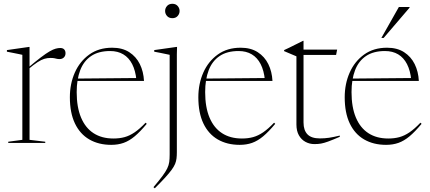

<svg xmlns="http://www.w3.org/2000/svg" viewBox="-20 -755 2272 1014"><path d="M298 -501.5Q312 -501.5 319 -494Q326 -486.5 326 -474Q326 -460 317.2 -451.5Q308.5 -443 294.5 -443Q286 -443 280 -444.5Q274 -446 266.8 -447.5Q259.5 -449 247 -449Q229.5 -449 213.8 -444.2Q198 -439.5 178 -426.5Q158 -413.5 128 -388.5L126 -395.5Q167.5 -430.5 195.5 -451.8Q223.5 -473 242.2 -483.8Q261 -494.5 274 -498Q287 -501.5 298 -501.5ZM136 -399.5V-16.5L219 -6.5V0H23.5V-6.5L98 -16.5V-465.5Q91.5 -467 79.5 -469.5Q67.5 -472 51.2 -475.2Q35 -478.5 16.5 -482V-490.5L132 -507H136Z M572.5 -503Q626 -503 662.5 -479.5Q699 -456 718.5 -416.5Q738 -377 740.5 -327.5H379.5V-340L709.5 -343L700.5 -332.5Q695.5 -382.5 678 -416.5Q660.5 -450.5 631.2 -468Q602 -485.5 561.5 -485.5Q500.5 -485.5 461.2 -459Q422 -432.5 403.5 -383.8Q385 -335 385 -268.5Q385 -189 408 -134.2Q431 -79.5 474.2 -51.5Q517.5 -23.5 579 -23.5Q611.5 -23.5 638 -30.8Q664.5 -38 691.2 -56.2Q718 -74.5 749 -107L755 -101Q720.5 -59.5 691.5 -35.2Q662.5 -11 633 -0.5Q603.5 10 567.5 10Q501 10 451.8 -18.5Q402.5 -47 375.8 -103Q349 -159 349 -241.5Q349 -312.5 375.2 -371.8Q401.5 -431 451.5 -467Q501.5 -503 572.5 -503Z M890.5 -659Q872.5 -659 862.2 -670.5Q852 -682 852 -697Q852 -712 862.2 -723.5Q872.5 -735 890.5 -735Q908 -735 918.2 -723.5Q928.5 -712 928.5 -697Q928.5 -682 918.2 -670.5Q908 -659 890.5 -659ZM876 -465.5Q870.5 -466.5 857 -469.5Q843.5 -472.5 826.8 -475.8Q810 -479 794.5 -482V-490.5L911 -507H915L914 -469V49Q914 67.5 912.2 82Q910.5 96.5 904.8 110.5Q899 124.5 886.5 141.8Q874 159 852.5 182.5Q831 206 797.5 239.5L790.5 233.5Q820.5 198 837.8 174.8Q855 151.5 863.2 134.5Q871.5 117.5 873.8 100.5Q876 83.5 876 60.5Z M1251 -503Q1304.5 -503 1341 -479.5Q1377.5 -456 1397 -416.5Q1416.5 -377 1419 -327.5H1058V-340L1388 -343L1379 -332.5Q1374 -382.5 1356.5 -416.5Q1339 -450.5 1309.8 -468Q1280.5 -485.5 1240 -485.5Q1179 -485.5 1139.8 -459Q1100.5 -432.5 1082 -383.8Q1063.5 -335 1063.5 -268.5Q1063.5 -189 1086.5 -134.2Q1109.5 -79.5 1152.8 -51.5Q1196 -23.5 1257.5 -23.5Q1290 -23.5 1316.5 -30.8Q1343 -38 1369.8 -56.2Q1396.5 -74.5 1427.5 -107L1433.5 -101Q1399 -59.5 1370 -35.2Q1341 -11 1311.5 -0.5Q1282 10 1246 10Q1179.5 10 1130.2 -18.5Q1081 -47 1054.2 -103Q1027.5 -159 1027.5 -241.5Q1027.5 -312.5 1053.8 -371.8Q1080 -431 1130 -467Q1180 -503 1251 -503Z M1583 -108Q1583 -67 1603.8 -45.5Q1624.5 -24 1669.5 -24Q1695 -24 1718.2 -27.5Q1741.5 -31 1774.5 -39V-32.5Q1735 -15.5 1713 -7.5Q1691 0.5 1675.5 3.2Q1660 6 1641 6Q1615 6 1593.2 -5.8Q1571.5 -17.5 1558.5 -40.5Q1545.5 -63.5 1545.5 -97.5V-457.5L1480.5 -485V-490.5Q1497 -498 1506.8 -502.8Q1516.5 -507.5 1523.2 -511Q1530 -514.5 1536.8 -517.8Q1543.5 -521 1553.5 -526Q1563.5 -531 1580.5 -539.5H1583V-475ZM1569 -465V-493H1760.5L1755 -465Z M2024 -503Q2077.5 -503 2114 -479.5Q2150.5 -456 2170 -416.5Q2189.5 -377 2192 -327.5H1831V-340L2161 -343L2152 -332.5Q2147 -382.5 2129.5 -416.5Q2112 -450.5 2082.8 -468Q2053.5 -485.5 2013 -485.5Q1952 -485.5 1912.8 -459Q1873.5 -432.5 1855 -383.8Q1836.5 -335 1836.5 -268.5Q1836.5 -189 1859.5 -134.2Q1882.5 -79.5 1925.8 -51.5Q1969 -23.5 2030.5 -23.5Q2063 -23.5 2089.5 -30.8Q2116 -38 2142.8 -56.2Q2169.5 -74.5 2200.5 -107L2206.5 -101Q2172 -59.5 2143 -35.2Q2114 -11 2084.5 -0.5Q2055 10 2019 10Q1952.5 10 1903.2 -18.5Q1854 -47 1827.2 -103Q1800.5 -159 1800.5 -241.5Q1800.5 -312.5 1826.8 -371.8Q1853 -431 1903 -467Q1953 -503 2024 -503ZM1994 -554.5 2086.5 -718H2143V-714.5L2006 -554.5Z"/></svg>

Font: Newsreader 60pt ExtraLight
Style: Regular
Weight: 250
Designer: Hugues Gentile
Foundry: Production Type
Version: Version 1.003